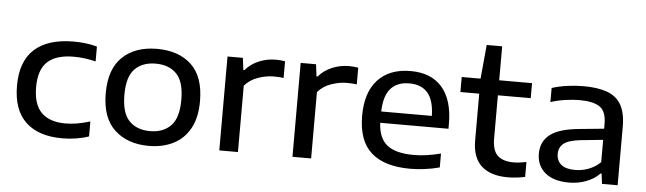

<svg xmlns="http://www.w3.org/2000/svg" viewBox="-47 -918 3723 1107"><g transform="rotate(5 1814.0 -365.0)"><path d="M338.5 9.5Q200.5 9.5 126.5 -60.5Q52.5 -130.5 52.5 -271Q52.5 -411.5 130.2 -481.8Q208 -552 356 -552Q431.5 -552 492 -535V-449Q460 -456.5 429.8 -460.8Q399.5 -465 365 -465Q262.5 -465 212.8 -418.8Q163 -372.5 163 -272.5Q163 -170.5 210.8 -124Q258.5 -77.5 349 -77.5Q381 -77.5 414.8 -83Q448.5 -88.5 492 -101.5V-15Q458 -3 418.8 3.2Q379.5 9.5 338.5 9.5Z M839 9.5Q716 9.5 641 -60Q566 -129.5 566 -272Q566 -412.5 639.8 -482.2Q713.5 -552 839 -552Q965 -552 1038.2 -483.2Q1111.5 -414.5 1111.5 -272Q1111.5 -178 1077.2 -115.5Q1043 -53 981.5 -21.8Q920 9.5 839 9.5ZM839 -76Q915 -76 959.2 -121.2Q1003.5 -166.5 1003.5 -271Q1003.5 -377 959.2 -421.8Q915 -466.5 839 -466.5Q762.5 -466.5 718.2 -421.8Q674 -377 674 -272.5Q674 -167 718.2 -121.5Q762.5 -76 839 -76Z M1247 0V-543.5H1336L1344.5 -474H1351Q1381.5 -510 1428.2 -529.8Q1475 -549.5 1525.5 -549.5Q1554.5 -549.5 1580 -545V-448Q1566 -450.5 1550.8 -451.2Q1535.5 -452 1520.5 -452Q1480.5 -452 1433.2 -436Q1386 -420 1355 -384V0Z M1670.5 0V-543.5H1759.5L1768 -474H1774.5Q1805 -510 1851.8 -529.8Q1898.5 -549.5 1949 -549.5Q1978 -549.5 2003.5 -545V-448Q1989.5 -450.5 1974.2 -451.2Q1959 -452 1944 -452Q1904 -452 1856.8 -436Q1809.5 -420 1778.5 -384V0Z M2352 9.5Q2202.5 9.5 2126.2 -58.5Q2050 -126.5 2050 -271Q2050 -407 2117.5 -479.5Q2185 -552 2307 -552Q2426 -552 2489.2 -479Q2552.5 -406 2552.5 -268V-239.5H2157.5Q2161.5 -150.5 2211.5 -111Q2261.5 -71.5 2367 -71.5Q2403 -71.5 2442.2 -77.2Q2481.5 -83 2522 -93.5V-13Q2476 -1 2434 4.2Q2392 9.5 2352 9.5ZM2305.5 -480.5Q2235.5 -480.5 2197.8 -438.2Q2160 -396 2157.5 -305H2450.5Q2448.5 -395.5 2411.8 -438Q2375 -480.5 2305.5 -480.5Z M2916 9.5Q2817.5 9.5 2764.5 -38.5Q2711.5 -86.5 2711.5 -186.5V-456.5H2602.5V-543.5H2711.5L2730 -740H2819.5V-543.5H3009.5V-456.5H2819.5V-206.5Q2819.5 -136.5 2850.8 -107.8Q2882 -79 2943 -79Q2974 -79 3017 -88V-1.5Q2966.5 9.5 2916 9.5Z M3272 9Q3180.5 9 3132.2 -32.5Q3084 -74 3084 -142Q3084 -213.5 3137 -253.8Q3190 -294 3309.5 -304.5L3446.5 -318V-345Q3446.5 -418.5 3408.5 -444.2Q3370.5 -470 3291.5 -470Q3256 -470 3211.8 -464Q3167.5 -458 3124.5 -444V-525.5Q3165.5 -539 3214.2 -545.5Q3263 -552 3306.5 -552Q3389 -552 3443.5 -532.5Q3498 -513 3525.2 -466.2Q3552.5 -419.5 3552.5 -338.5V0H3462L3454.5 -59H3448.5Q3418 -27 3371.2 -9Q3324.5 9 3272 9ZM3192.5 -150.5Q3192.5 -111.5 3218.8 -89Q3245 -66.5 3300.5 -66.5Q3340 -66.5 3378 -80.8Q3416 -95 3446.5 -124.5V-253.5L3317.5 -240.5Q3249 -233 3220.8 -211Q3192.5 -189 3192.5 -150.5Z"/></g></svg>

Font: Encode Sans Expanded Medium
Style: Regular
Weight: 500
Width: 7
Designer: Multiple Designers
Foundry: Impallari Type
Version: Version 3.000; ttfautohint (v1.8.3) -l 8 -r 50 -G 200 -x 14 